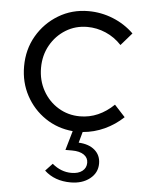

<svg xmlns="http://www.w3.org/2000/svg" viewBox="-53 -554 619 824"><g transform="rotate(5 256.5 -141.5)"><path d="M282 228Q213 228 169 187L199 155Q237 187 282 187Q312 187 329 173.5Q346 160 346 138Q346 116 327.5 103.5Q309 91 277 91H248L272 8Q206 2 153.5 -33.5Q101 -69 70.5 -125.5Q40 -182 40 -251Q40 -324 74 -382.5Q108 -441 166 -476Q224 -511 295 -511Q350 -511 401 -490.5Q452 -470 491 -432L444 -378Q414 -410 375.5 -426.5Q337 -443 296 -443Q245 -443 203.5 -417.5Q162 -392 137.5 -348.5Q113 -305 113 -251Q113 -197 137.5 -153Q162 -109 204 -83.5Q246 -58 297 -58Q338 -58 374.5 -74Q411 -90 443 -121L489 -71Q453 -37 408.5 -16.5Q364 4 315 8L302 55Q346 57 371.5 79Q397 101 397 137Q397 177 364.5 202.5Q332 228 282 228Z"/></g></svg>

Font: Red Hat Display Variable
Style: Regular
Weight: 400
Designer: Pentagram, MCKL
Foundry: Pentagram, MCKL
Version: Version 1.021